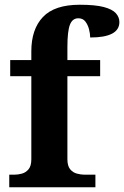

<svg xmlns="http://www.w3.org/2000/svg" viewBox="-20 -789 523 809"><path d="M19 0V-53H41Q56 -53 72.5 -57.5Q89 -62 100.5 -76Q112 -90 112 -118V-468H23V-536H112V-573Q112 -666 161 -717.5Q210 -769 316 -769Q381 -769 417 -759.5Q453 -750 468 -733.5Q483 -717 483 -696Q483 -631 360 -631Q360 -647 355 -666Q350 -685 339.5 -698.5Q329 -712 310 -712Q285 -712 274.5 -684.5Q264 -657 264 -591V-536H402V-468H264V-118Q264 -90 275.5 -76Q287 -62 304 -57.5Q321 -53 335 -53H382V0Z"/></svg>

Font: Noto Serif Tibetan
Style: Bold
Weight: 700
Designer: Monotype Design Team
Foundry: Monotype Imaging Inc.
Version: Version 2.103; ttfautohint (v1.8.4.7-5d5b)